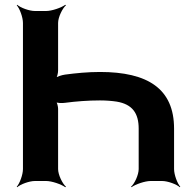

<svg xmlns="http://www.w3.org/2000/svg" viewBox="-20 -757 817 803"><path d="M398 -337C424 -337 448 -335 468 -332C534 -321 560 -283 560 -219V-50C560 -26 543 11 528 24L530 26C546 14 586 0 610 0H658C682 0 719 14 732 26L734 24C722 11 708 -26 708 -50V-219C708 -386 598 -456 398 -456C347 -456 297 -451 252 -445C238 -443 216 -436 210 -430L213 -427C219 -434 223 -451 223 -463V-661C223 -685 241 -722 256 -735L253 -737C237 -725 197 -711 173 -711H126C102 -711 65 -725 52 -737L50 -735C62 -722 76 -685 76 -661V-50C76 -26 62 11 50 24L52 26C65 14 102 0 126 0H173C197 0 237 14 253 26L256 24C241 11 223 -26 223 -50V-302C223 -311 219 -329 213 -334L210 -331C216 -326 240 -325 252 -327C297 -333 348 -337 398 -337Z"/></svg>

Font: Asimov
Style: EdgeWide
Weight: 500
Designer: Google
Version: Version 2.000980: 2014